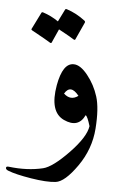

<svg xmlns="http://www.w3.org/2000/svg" viewBox="-105 -563 558 824"><g transform="rotate(5 174.0 -151.0)"><path d="M134.8 -194.3Q152.3 -291 199.7 -290Q228 -290 260 -250.2Q292 -210.4 307.6 -160.6Q323.2 -110.8 316.7 -22.5Q310.1 65.9 257.6 140.6Q205.1 215.3 166 220Q127 224.6 59.6 213.6Q-7.8 202.6 -40 189.9Q-51.8 185.5 -51.5 178.2Q-51.3 170.9 -40 172.4Q40.5 182.1 107.4 166Q147.9 156.2 215.6 86.2Q283.2 16.1 290 -31.2Q277.8 -72.3 269.5 -76.7Q242.2 -18.6 178.2 -48.3Q114.3 -78.1 134.8 -194.3ZM231.4 -156.7Q194.3 -203.6 168.9 -161.1Q199.2 -132.8 231.4 -156.7ZM142.1 -520.5Q144 -524.4 149.9 -522.5Q191.9 -508.8 228 -481Q233.4 -477.1 231.4 -472.2L196.8 -396.5Q194.8 -392.1 186.5 -397.9Q179.2 -403.3 123.5 -433.6L96.7 -374Q94.7 -369.6 86.4 -375.5Q78.1 -381.3 8.8 -419.4Q4.4 -421.9 5.9 -425.3L42 -498Q43.9 -502 49.8 -500Q84.5 -488.8 115.7 -467.3Z"/></g></svg>

Font: Amiri
Style: Slanted
Weight: 400
Italic angle: 9°
Designer: Khaled Hosny
Version: Version 000.107